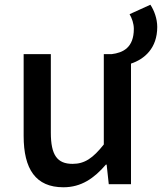

<svg xmlns="http://www.w3.org/2000/svg" viewBox="-20 -779 685 812"><path d="M528 -719C538 -702 546 -679 546 -657C546 -578 501 -556 452 -550H419V-168C373 -110 338 -86 287 -86C222 -86 195 -123 195 -218V-550H80V-204C80 -64 131 13 248 13C324 13 378 -25 428 -83H431L440 0H534V-510C591 -529 645 -575 645 -665C645 -700 632 -735 616 -759Z"/></svg>

Font: Noto Sans Japanese Medium
Style: Regular
Weight: 500
Designer: Ryoko NISHIZUKA (kana & ideographs); Paul D. Hunt (Latin, Greek & Cyrillic); Wenlong ZHANG (bopomofo); Sandoll Communica
Foundry: Adobe Systems Incorporated
Version: Version 1.000;PS 1;hotconv 1.0.78;makeotf.lib2.5.61930